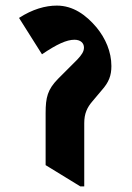

<svg xmlns="http://www.w3.org/2000/svg" viewBox="-20 -657 471 686"><path d="M267 9H281V-217C281 -251 291 -273 311 -296L343 -334C369 -363 378 -387 378 -421C378 -472 357 -520 325 -559C287 -604 241 -637 183 -637C142 -637 96 -624 48 -593L130 -463C183 -499 218 -515 246 -515C268 -515 280 -503 280 -487C280 -473 272 -461 256 -444L187 -375C150 -337 143 -309 143 -253V-67Z"/></svg>

Font: Noto Serif Devanagari ExtraCondensed Black
Style: Regular
Weight: 900
Width: 2
Designer: Universal Thirst, Indian Type Foundry and the Monotype Design Team
Foundry: Monotype Imaging Inc.
Version: Version 2.004